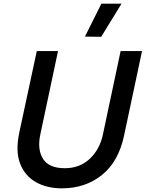

<svg xmlns="http://www.w3.org/2000/svg" viewBox="-20 -1019 796 1049"><path d="M533 -818 444 -819 534 -999H644ZM318 10Q236 10 176 -24Q116 -58 90 -125Q64 -192 85 -293L181 -740H297L200 -283Q183 -201 215.5 -150.5Q248 -100 334 -100Q415 -100 469.5 -150.5Q524 -201 542 -283L639 -740H756L658 -279Q628 -136 537 -63Q446 10 318 10Z"/></svg>

Font: Be Vietnam Pro Medium
Style: Italic
Weight: 500
Italic angle: -12°
Designer: Lam Bao, Tony Le, Vietanh Nguyen
Foundry: Yellow Type Foundry
Version: Version 1.002; ttfautohint (v1.8.3)